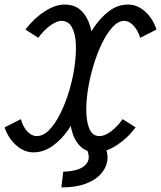

<svg xmlns="http://www.w3.org/2000/svg" viewBox="-51 -652 703 838"><path d="M217 166 225 97Q261 97 290 87Q319 77 331 55.5Q343 34 328 0H412Q422 26 416.5 54.5Q411 83 388 108.5Q365 134 322.5 150Q280 166 217 166ZM632 -523 561 -487Q550 -521 531 -541Q512 -561 491 -561Q465 -561 440 -533.5Q415 -506 393.5 -461.5Q372 -417 356 -363Q340 -309 332 -255.5Q324 -202 326 -157Q328 -112 341.5 -85Q355 -58 383 -58Q406 -58 433.5 -78.5Q461 -99 484 -132L541 -96Q504 -47 456.5 -17Q409 13 369 13Q326 13 299 -14Q272 -41 261 -87Q250 -133 252 -190.5Q254 -248 267.5 -309Q281 -370 304 -427.5Q327 -485 358 -531Q389 -577 426.5 -604.5Q464 -632 506 -632Q547 -633 581.5 -602.5Q616 -572 632 -523ZM60 -523Q97 -572 144.5 -602.5Q192 -633 232 -632Q277 -632 304.5 -604.5Q332 -577 344.5 -531Q357 -485 355.5 -427.5Q354 -370 340.5 -309Q327 -248 303.5 -190.5Q280 -133 248 -87Q216 -41 177 -14Q138 13 95 13Q55 13 20.5 -17Q-14 -47 -31 -96L40 -132Q49 -99 68 -78.5Q87 -58 109 -58Q138 -58 164 -85Q190 -112 212.5 -157Q235 -202 251 -255.5Q267 -309 274.5 -363Q282 -417 280 -461.5Q278 -506 262.5 -533.5Q247 -561 217 -561Q197 -561 169 -541Q141 -521 116 -487Z"/></svg>

Font: Victor Mono
Style: Italic
Weight: 400
Italic angle: -12°
Monospace: yes
Designer: Rune Bjørnerås
Version: Version 1.561;gftools[0.9.30]